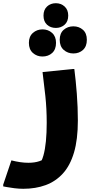

<svg xmlns="http://www.w3.org/2000/svg" viewBox="-62 -916 573 1196"><path d="M9 83Q36 90 63 94Q90 98 115 98Q154 98 183.5 88Q213 78 224 69L180 113Q198 90 208.5 52.5Q219 15 224 -36.5Q229 -88 229 -151Q229 -239 220.5 -318Q212 -397 203 -467L389 -486H401Q410 -417 416.5 -332.5Q423 -248 423 -165Q423 -47 399 34Q375 115 330 164.5Q285 214 222.5 237Q160 260 83 260Q57 260 28 256.5Q-1 253 -21.5 249Q-42 245 -42 245V234ZM286 -742Q253 -742 231 -762Q209 -782 209 -819Q209 -855 231 -875.5Q253 -896 286 -896Q318 -896 340.5 -875.5Q363 -855 363 -819Q363 -782 340.5 -762Q318 -742 286 -742ZM395 -583Q360 -583 335 -605Q310 -627 310 -668Q310 -709 335 -730.5Q360 -752 395 -752Q430 -752 454.5 -730.5Q479 -709 479 -668Q479 -627 455 -605Q431 -583 395 -583ZM202 -564Q168 -564 143 -586Q118 -608 118 -649Q118 -689 143 -711Q168 -733 203 -733Q238 -733 262.5 -711Q287 -689 287 -649Q287 -608 263 -586Q239 -564 202 -564Z"/></svg>

Font: Kufam ExtraBold
Style: Italic
Weight: 800
Italic angle: -11°
Designer: Artur Schmal
Foundry: Original Type
Version: Version 1.301; ttfautohint (v1.8.3)